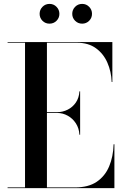

<svg xmlns="http://www.w3.org/2000/svg" viewBox="-20 -966 638 986"><path d="M19 0V-3.5H108.5V-746.5H19V-750H557V-545H553.5Q551.5 -598.5 531.5 -644.2Q511.5 -690 472.8 -718.2Q434 -746.5 375.5 -746.5H221V-3.5H365Q434 -3.5 476.8 -32.5Q519.5 -61.5 540.5 -111.5Q561.5 -161.5 563.5 -225H567.5V0ZM388 -274Q386 -307.5 369.5 -332.8Q353 -358 327.5 -372Q302 -386 273.5 -386H181.5V-390H273.5Q302 -390 327.5 -402.8Q353 -415.5 369.5 -439.5Q386 -463.5 388 -497H391.5V-274ZM402 -844.5Q380.5 -844.5 365.8 -859.2Q351 -874 351 -895Q351 -916 365.8 -931Q380.5 -946 402 -946Q423 -946 437.8 -931Q452.5 -916 452.5 -895Q452.5 -874 437.8 -859.2Q423 -844.5 402 -844.5ZM234 -844.5Q213 -844.5 198.2 -859.2Q183.5 -874 183.5 -895Q183.5 -916 198.2 -931Q213 -946 234.5 -946Q255.5 -946 270.2 -931Q285 -916 285 -895Q285 -874 270.2 -859.2Q255.5 -844.5 234 -844.5Z"/></svg>

Font: Bodoni Moda 48pt Medium
Style: Regular
Weight: 500
Designer: Owen Earl
Foundry: indestructible type
Version: Version 2.005